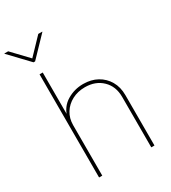

<svg xmlns="http://www.w3.org/2000/svg" viewBox="-259 -1059 1046 1173"><g transform="rotate(-30 263.5 -472.5)"><path d="M108.9 -356V0H86.4V-727.5H108.9V-418.5H103Q120.6 -481 172.6 -512.2Q224.6 -543.5 286.6 -543.5Q342.8 -543.5 385.5 -519.8Q428.2 -496.1 452.6 -454.1Q477.1 -412.1 477.1 -356V0H454.6V-356Q454.6 -430.2 407.7 -475.6Q360.8 -521 286.6 -521Q235.8 -521 195.6 -499.8Q155.3 -478.5 132.1 -441.2Q108.9 -403.8 108.9 -356ZM-9.3 -945.3 96.7 -834 203.1 -945.3H231V-943.4L102.5 -809.6H91.3L-36.1 -943.4V-945.3Z"/></g></svg>

Font: Inter 20pt Thin
Style: Regular
Weight: 250
Version: Version 4.001;git-66647c0bb